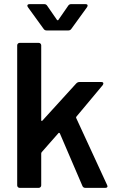

<svg xmlns="http://www.w3.org/2000/svg" viewBox="-20 -907 554 927"><path d="M75 -700H167Q172 -700 175.5 -696.5Q179 -693 179 -688V-327Q179 -324 181 -323Q183 -322 185 -325L348 -504Q355 -511 363 -511H469Q479 -511 479 -504Q479 -501 476 -496L349 -344Q346 -341 348 -337L497 -14Q499 -10 499 -8Q499 0 488 0H392Q382 0 378 -9L269 -263Q268 -265 265.5 -265.5Q263 -266 262 -264L181 -172Q179 -168 179 -165V-12Q179 -7 175.5 -3.5Q172 0 167 0H75Q70 0 66.5 -3.5Q63 -7 63 -12V-688Q63 -693 66.5 -696.5Q70 -700 75 -700ZM112 -879Q112 -887 123 -887H194Q203 -887 208 -879L255 -811Q257 -809 259 -809Q261 -809 262 -811L309 -879Q314 -887 323 -887H393Q403 -887 403 -880Q403 -877 400 -872L324 -767Q319 -760 310 -760H205Q196 -760 191 -767L115 -872Q112 -877 112 -879Z"/></svg>

Font: Barlow SemiBold
Style: Regular
Weight: 600
Designer: Jeremy Tribby
Foundry: Tribby Type
Version: Version 1.422